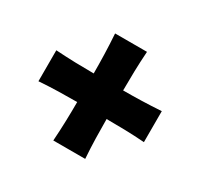

<svg xmlns="http://www.w3.org/2000/svg" viewBox="-124 -784 921 883"><g transform="rotate(30 336.5 -342.0)"><path d="M56.6 -259.3V-423.8Q111.3 -420.4 161.1 -418.9Q210.9 -417.5 258.8 -417.5Q258.8 -466.8 257.3 -518.1Q255.9 -569.3 252 -626H421.4Q417.5 -569.3 416.3 -518.1Q415 -466.8 415 -417.5Q462.9 -417.5 512.5 -418.9Q562 -420.4 616.7 -423.8V-259.3Q562 -263.2 512.5 -264.4Q462.9 -265.6 415 -265.6Q415 -216.3 416.3 -165.3Q417.5 -114.3 421.4 -57.6H252Q255.9 -114.3 257.3 -165.3Q258.8 -216.3 258.8 -265.6Q210.9 -265.6 161.1 -264.4Q111.3 -263.2 56.6 -259.3Z"/></g></svg>

Font: Pinar-DS1-FD Bold
Style: Regular
Weight: 700
Designer: Amin Abedi
Version: Version 2.000